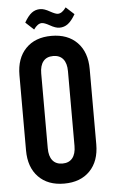

<svg xmlns="http://www.w3.org/2000/svg" viewBox="-58 -883 550 932"><g transform="rotate(-5 217.0 -417.0)"><path d="M173.8 -844.2Q193.4 -844.2 221.2 -828.1Q246.6 -814 257.8 -814Q278.3 -814 297.9 -841.8L337.9 -805.2Q319.3 -773.4 301.3 -759.8Q283.2 -746.1 259.8 -746.1Q240.7 -746.1 212.9 -762.2Q188.5 -775.9 175.8 -775.9Q155.8 -775.9 136.2 -748L96.2 -785.2Q114.7 -817.4 132.6 -830.8Q150.4 -844.2 173.8 -844.2ZM388.2 -533.2V-167Q388.2 -84.5 342.3 -37.4Q296.4 9.8 216.8 9.8Q137.2 9.8 91.6 -37.4Q45.9 -84.5 45.9 -167V-533.2Q45.9 -615.7 91.6 -662.8Q137.2 -710 216.8 -710Q296.4 -710 342.3 -662.8Q388.2 -615.7 388.2 -533.2ZM151.9 -532.2V-168Q151.9 -128.9 168.7 -108.4Q185.5 -87.9 216.8 -87.9Q248.5 -87.9 265.4 -108.6Q282.2 -129.4 282.2 -168V-532.2Q282.2 -570.8 265.4 -591.3Q248.5 -611.8 216.8 -611.8Q185.1 -611.8 168.5 -591.3Q151.9 -570.8 151.9 -532.2Z"/></g></svg>

Font: BaseOne
Style: Regular
Weight: 400
Designer: Domenico Catapano
Foundry: Design by Basse
Version: Version 1.000;PS 001.001;hotconv 1.0.56